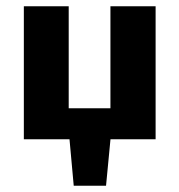

<svg xmlns="http://www.w3.org/2000/svg" viewBox="-20 -444 572 612"><path d="M332 0V-424H476V0ZM128 0V-99H406V0ZM56 0V-424H199V0ZM215 148 196 -61H338L318 148Z"/></svg>

Font: Ysabeau Office ExtraBold
Style: Regular
Weight: 800
Designer: Christian Thalmann (Catharsis Fonts)
Version: Version 2.001;gftools[0.9.30]; featfreeze: tnum,lnum,ss02